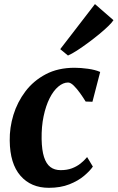

<svg xmlns="http://www.w3.org/2000/svg" viewBox="-20 -888 562 918"><path d="M213.5 10Q128 10 77.8 -47.8Q27.5 -105.5 26.5 -216Q25.5 -277.5 44.2 -338.8Q63 -400 101.5 -451Q140 -502 198.8 -533Q257.5 -564 336.5 -564Q366 -564 400.5 -559.2Q435 -554.5 459 -544L422 -401.5L389.5 -402.5Q378 -421.5 363 -442.5Q348 -463.5 332.8 -478.5Q317.5 -493.5 305.5 -493.5Q282 -493.5 258.8 -474Q235.5 -454.5 217.2 -418.2Q199 -382 188.5 -332.2Q178 -282.5 179 -222.5Q180 -170 190.5 -137.2Q201 -104.5 220.8 -89.5Q240.5 -74.5 270 -74.5Q300.5 -74.5 323.8 -83.2Q347 -92 364.8 -106Q382.5 -120 396.5 -137L424 -91.5Q410.5 -71.5 382.2 -47.5Q354 -23.5 311.8 -6.8Q269.5 10 213.5 10ZM268 -653 434 -868.5 522.5 -791.5Q516 -781 497.8 -763.2Q479.5 -745.5 453.8 -724.2Q428 -703 400.5 -682.8Q373 -662.5 347.8 -646.2Q322.5 -630 305 -622.5Z"/></svg>

Font: Merriweather 28pt ExtraBold
Style: Italic
Weight: 800
Italic angle: -7.8°
Version: Version 2.101